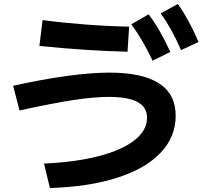

<svg xmlns="http://www.w3.org/2000/svg" viewBox="-20 -875 1040 965"><path d="M719 -283Q719 -336 672 -362Q625 -388 527 -388Q453 -388 351 -372.5Q249 -357 78 -320L46 -444Q347 -510 530 -510Q863 -510 863 -293Q863 -187 787 -107Q711 -27 568.5 18.5Q426 64 231 70L201 -53Q360 -60 477 -90.5Q594 -121 656.5 -170.5Q719 -220 719 -283ZM194 -774Q290 -761 407 -752Q524 -743 629 -741L621 -615Q417 -620 178 -644ZM727 -803Q784 -728 836 -614L747 -570Q698 -674 640 -753ZM874 -855Q929 -778 978 -664L890 -623Q846 -725 788 -808Z"/></svg>

Font: Enso
Style: Bold
Weight: 700
Designer: Coji Morishita
Foundry: UNDERFOREST DESIGN
Version: Version 1.000